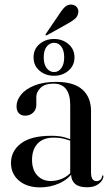

<svg xmlns="http://www.w3.org/2000/svg" viewBox="-20 -801 480 830"><path d="M287.5 -47V-51L283.5 -48V-348Q283.5 -392.5 265.5 -416Q247.5 -439.5 212 -439.5Q173.5 -439.5 155.2 -421.2Q137 -403 137 -382.5V-348Q137 -327 123.2 -314Q109.5 -301 88.5 -301Q72 -301 61.8 -311.2Q51.5 -321.5 51.5 -341.5Q51.5 -367.5 71 -391.8Q90.5 -416 129 -431.5Q167.5 -447 223 -447Q299 -447 336.2 -413.8Q373.5 -380.5 373.5 -321V-55Q373.5 -35 380 -26.5Q386.5 -18 396.5 -18Q406 -18 413 -23.2Q420 -28.5 421.5 -39.5Q422 -41.5 422.8 -42.2Q423.5 -43 424.5 -43Q426 -43 426.5 -42Q427 -41 427 -39Q427 -30.5 419.8 -19.5Q412.5 -8.5 396.8 0Q381 8.5 355.5 8.5Q321 8.5 304.2 -6.5Q287.5 -21.5 287.5 -47ZM27.5 -96.5Q27.5 -148 70.8 -181Q114 -214 201.5 -214Q236.5 -214 260 -207.2Q283.5 -200.5 303.5 -191L300 -186Q280.5 -195 259.2 -200.5Q238 -206 212 -206Q166.5 -206 142.5 -180.2Q118.5 -154.5 118.5 -110Q118.5 -67 141 -42.8Q163.5 -18.5 199.5 -18.5Q225.5 -18.5 250.5 -29.5Q275.5 -40.5 292.5 -62.5L297 -58Q274.5 -25.5 235.8 -8.2Q197 9 153 9Q96.5 9 62 -20.2Q27.5 -49.5 27.5 -96.5ZM213.5 -473.5Q176.5 -473.5 150.8 -495.5Q125 -517.5 125 -553Q125 -588.5 150.8 -610.5Q176.5 -632.5 213.5 -632.5Q250.5 -632.5 276.2 -610.2Q302 -588 302 -553Q302 -518 276.2 -495.8Q250.5 -473.5 213.5 -473.5ZM213.5 -616Q195 -616 182 -599.8Q169 -583.5 169 -553Q169 -523 182 -506.2Q195 -489.5 213.5 -489.5Q233 -489.5 245.2 -506.5Q257.5 -523.5 257.5 -553Q257.5 -583 245.2 -599.5Q233 -616 213.5 -616ZM238 -742.5Q251.5 -763.5 263.2 -773Q275 -782.5 291 -781Q307 -778.5 313.5 -768.2Q320 -758 318.5 -747.5Q316.5 -731 305.2 -720.8Q294 -710.5 276.5 -701L183.5 -649Q181.5 -648 180 -648Q178.5 -648 177.5 -648.5Q176.5 -650 177 -651.8Q177.5 -653.5 178.5 -655Z"/></svg>

Font: Fraunces 96pt
Style: Regular
Weight: 400
Version: Version 1.000;[b76b70a41]